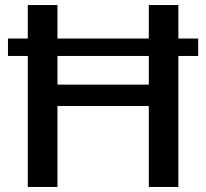

<svg xmlns="http://www.w3.org/2000/svg" viewBox="-20 -740 816 760"><path d="M569 -518.5H207.5V-405H569ZM764.5 -518.5H686V0H569V-320.5H207.5V0H90V-518.5H11.5V-587.5H90V-720H207.5V-587.5H569V-720H686V-587.5H764.5Z"/></svg>

Font: Lato 2
Style: Regular
Weight: 600
Designer: Lukasz Dziedzic with Adam Twardoch and Botio Nikoltchev
Foundry: tyPoland Lukasz Dziedzic
Version: Version 2.015; 2015-08-06; http://www.latofonts.com/